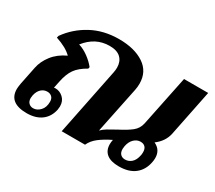

<svg xmlns="http://www.w3.org/2000/svg" viewBox="-111 -776 1115 998"><g transform="rotate(30 446.5 -277.0)"><path d="M780 -191Q824 -171 824 -122Q824 -109 821 -95Q811 -45 775.5 -17.5Q740 10 681 10Q632 10 607.5 -10Q583 -30 583 -67Q583 -79 586 -94Q543 -73 514.5 -51Q486 -29 473 0H333L414 -401Q417 -416 417 -430Q417 -466 395 -487.5Q373 -509 328 -509Q243 -509 186 -436Q216 -427 244.5 -406Q273 -385 292 -361L290 -351Q245 -326 224 -296Q203 -266 193 -215L185 -176L194 -177Q220 -177 240.5 -158Q261 -139 261 -107Q261 -101 259 -87Q249 -40 215 -15Q181 10 128 10Q21 10 21 -74Q21 -84 25 -108L47 -216Q55 -257 84.5 -295Q114 -333 164 -356Q132 -388 68 -409L71 -421Q117 -486 189 -525Q261 -564 353 -564Q446 -564 503 -526Q560 -488 560 -416Q560 -396 556 -377L499 -100Q513 -114 530.5 -124.5Q548 -135 581 -153Q628 -177 653.5 -197.5Q679 -218 686 -251L748 -553H893L837 -276Q826 -225 780 -191ZM754 -117Q754 -137 744 -147.5Q734 -158 716 -158Q695 -158 678 -142Q661 -126 655 -97Q653 -83 653 -79Q653 -58 663.5 -47.5Q674 -37 691 -37Q713 -37 729.5 -52Q746 -67 752 -97Q754 -104 754 -117ZM166 -141Q146 -141 130.5 -127Q115 -113 109 -86Q107 -74 107 -69Q107 -50 117.5 -39.5Q128 -29 144 -29Q167 -29 185.5 -48.5Q204 -68 204 -102Q204 -121 193.5 -131Q183 -141 166 -141Z"/></g></svg>

Font: Trirong
Style: Bold Italic
Weight: 700
Italic angle: -12°
Designer: Katatrad Team
Foundry: CadsonDemak
Version: Version 1.001